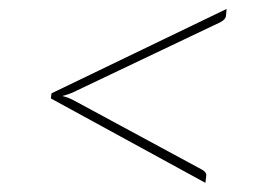

<svg xmlns="http://www.w3.org/2000/svg" viewBox="-20 -550 620 430"><path d="M95 -338.5 95.5 -341 487.5 -530 486 -513.5Q485 -509.5 482.2 -506.5Q479.5 -503.5 473 -500L150.5 -346.5Q143 -342.5 135.2 -339.8Q127.5 -337 119 -335Q135.5 -331 147.5 -324L432.5 -170Q442.5 -164.5 442 -157L440 -140.5L94 -329.5Z"/></svg>

Font: Lato Thin
Style: Italic
Weight: 200
Italic angle: -7°
Designer: Lukasz Dziedzic
Foundry: tyPoland Lukasz Dziedzic
Version: Version 2.007; 2014-02-27